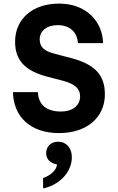

<svg xmlns="http://www.w3.org/2000/svg" viewBox="-20 -731 656 1069"><path d="M378 -407 284 -432C226 -446 201 -470 201 -512C201 -559 241 -591 301 -591C370 -591 410 -551 414 -491H554C551 -610 462 -711 309 -711C162 -711 64 -626 64 -499C64 -395 119 -336 247 -303L332 -281C398 -263 426 -237 426 -194C426 -144 384 -110 320 -110C237 -110 194 -149 191 -218H52C55 -83 147 10 309 10C462 10 564 -76 564 -206C564 -313 508 -373 378 -407ZM304 58C265 58 237 83 237 122C237 159 265 179 297 184C297 215 259 248 220 260V318C299 303 380 236 380 144C380 93 349 58 304 58Z"/></svg>

Font: Goli SemiBold
Style: Regular
Weight: 600
Designer: jaikishan Patel
Foundry: MagicType
Version: Version 1.000;Glyphs 3.2 (3242)